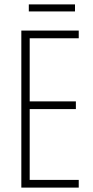

<svg xmlns="http://www.w3.org/2000/svg" viewBox="-20 -853 425 873"><path d="M321 -833H111V-801H321ZM338 0V-35H115V-357H325V-392H115V-679H338V-714H77V0Z"/></svg>

Font: Noto Sans Ethiopic ExtraCondensed ExtraLight
Style: Regular
Weight: 200
Width: 2
Designer: Monotype Design Team
Foundry: Monotype Imaging Inc.
Version: Version 2.102